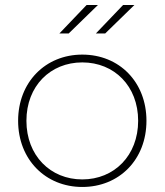

<svg xmlns="http://www.w3.org/2000/svg" viewBox="-20 -740 654 763"><path d="M216 -607H253L369 -720H324ZM361 -607H398L514 -720H469ZM307 3C454 3 562 -106 562 -260C562 -414 454 -523 307 -523C161 -523 52 -414 52 -260C52 -106 161 3 307 3ZM307 -27C180 -27 85 -122 85 -260C85 -398 180 -492 307 -492C434 -492 529 -398 529 -260C529 -122 434 -27 307 -27Z"/></svg>

Font: Talent ExtraLight
Style: Regular
Weight: 200
Designer: Mike Powis
Version: Version 1.001;hotconv 1.0.109;makeotfexe 2.5.65596